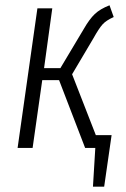

<svg xmlns="http://www.w3.org/2000/svg" viewBox="-20 -554 473 719"><path d="M250 -275.9 338.9 -47.9H397.9L370.1 145H328.1L336.9 0H298.8L201.2 -253.9H138.2L102.1 0H45.9L120.1 -522.9H175.8L145 -298.8H206.1L293.9 -445.8Q314.9 -482.4 335 -501.5Q355 -520.5 390.1 -534.2L405.8 -490.2Q377.4 -477.5 364 -462.6Q350.6 -447.8 330.1 -411.1Z"/></svg>

Font: Fira Sans Compressed Light
Style: Italic
Weight: 300
Width: 3
Italic angle: -8°
Designer: Carrois Corporate & Edenspiekermann AG
Foundry: Carrois Corporate GbR & Edenspiekermann AG
Version: Version 4.203;PS 004.203;hotconv 1.0.88;makeotf.lib2.5.64775